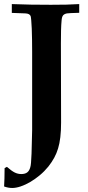

<svg xmlns="http://www.w3.org/2000/svg" viewBox="-20 -703 429 936"><path d="M2.4 116.7 13.7 110.4Q37.1 130.9 52.2 138.2Q67.4 145.5 83.5 145.5Q101.6 145.5 112.1 137.9Q122.6 130.4 127.4 113.3Q129.9 106 131.3 89.4Q132.8 72.8 133.8 45.4Q136.7 -58.1 136.7 -68.8V-451.2Q136.7 -481.4 136.2 -510.7Q135.7 -540 134.8 -563.7Q133.8 -587.4 132.3 -603.8Q130.9 -620.1 129.4 -624.5Q124.5 -636.7 104 -637.7L37.6 -640.1V-683.1Q85 -681.2 132.1 -680.4Q179.2 -679.7 228 -679.7Q269 -679.7 303 -680.4Q336.9 -681.2 366.2 -683.1V-640.6Q340.8 -639.6 326.2 -639.2Q311.5 -638.7 306.6 -637.7Q293.9 -635.3 287.8 -628.4Q281.7 -621.6 280.3 -603.5Q278.3 -583 277.6 -555.7Q276.9 -528.3 276.9 -491.7L277.8 -105.5Q277.8 -26.4 263.2 20.5Q256.3 43.9 244.4 65.9Q232.4 87.9 215.8 108.9Q196.8 132.3 173.8 151.4Q150.9 170.4 127.2 184.3Q103.5 198.2 80.8 205.8Q58.1 213.4 39.6 213.4Q20.5 213.4 0 206.1Q1 189 1.7 166.7Q2.4 144.5 2.4 116.7Z"/></svg>

Font: XB Kayhan
Style: Bold
Weight: 700
Designer: Behnam
Foundry: Irmug
Version: Version 7.300 2009